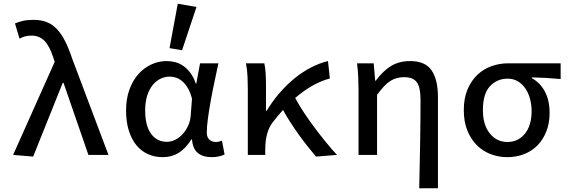

<svg xmlns="http://www.w3.org/2000/svg" viewBox="-20 -827 3040 1025"><path d="M157 9 50 0 272 -497 265 -518Q245 -581 217.5 -609Q190 -637 148 -637Q127 -637 112.5 -632.5Q98 -628 84 -621L60 -702Q80 -710 102 -715.5Q124 -721 159 -721Q199 -721 229.5 -709Q260 -697 284 -671.5Q308 -646 327.5 -607.5Q347 -569 365 -515L559 0H452L319 -385H315Z M849 12Q805 12 769 -4.5Q733 -21 707.5 -52.5Q682 -84 667.5 -130.5Q653 -177 653 -237Q653 -300 671 -349Q689 -398 719 -431.5Q749 -465 788 -483Q827 -501 869 -501Q893 -501 916 -495Q939 -489 959.5 -474.5Q980 -460 997 -437Q1014 -414 1025 -381H1028L1048 -489H1146Q1136 -442 1125 -390.5Q1114 -339 1105 -289Q1096 -239 1090 -195Q1084 -151 1084 -119Q1084 -94 1098 -81.5Q1112 -69 1132 -69Q1140 -69 1148.5 -71Q1157 -73 1165 -76L1179 -2Q1168 3 1150.5 7.5Q1133 12 1109 12Q1064 12 1036.5 -10Q1009 -32 1005 -83H1002Q971 -34 934 -11Q897 12 849 12ZM871 -70Q894 -70 916 -81Q938 -92 955.5 -111.5Q973 -131 984.5 -156Q996 -181 998 -210L1005 -300Q996 -335 982 -358Q968 -381 951.5 -394.5Q935 -408 918 -413Q901 -418 886 -418Q861 -418 837.5 -407Q814 -396 795.5 -373.5Q777 -351 766 -317Q755 -283 755 -238Q755 -157 786 -113.5Q817 -70 871 -70ZM952 -559 885 -570 929 -807 1029 -790Z M1667 9Q1647 -15 1624 -43.5Q1601 -72 1578 -104Q1555 -136 1532.5 -170.5Q1510 -205 1491 -240Q1477 -225 1463 -208Q1449 -191 1435 -173Q1416 -148 1406 -112Q1396 -76 1396 -26V0H1303V-350Q1303 -379 1301.5 -416.5Q1300 -454 1293 -489H1391Q1396 -468 1398 -437Q1400 -406 1400 -373V-236H1404Q1434 -286 1471.5 -329.5Q1509 -373 1551 -407.5Q1593 -442 1639 -466Q1685 -490 1731 -501L1741 -408Q1649 -384 1556 -304Q1576 -266 1603 -225.5Q1630 -185 1659.5 -145.5Q1689 -106 1719.5 -68.5Q1750 -31 1779 0Z M2218 178Q2219 119 2220.5 56.5Q2222 -6 2223 -67.5Q2224 -129 2224.5 -187Q2225 -245 2225 -295Q2225 -360 2205.5 -387.5Q2186 -415 2138 -415Q2118 -415 2100 -410.5Q2082 -406 2065 -395.5Q2048 -385 2030.5 -366.5Q2013 -348 1993 -321V0H1894V-350Q1894 -379 1892.5 -414.5Q1891 -450 1886 -489H1975L1983 -396H1986Q2025 -449 2068 -475Q2111 -501 2170 -501Q2250 -501 2284 -451.5Q2318 -402 2318 -308V178Z M2688 12Q2641 12 2598.5 -4.5Q2556 -21 2524.5 -53Q2493 -85 2474.5 -131.5Q2456 -178 2456 -239Q2456 -303 2476 -350Q2496 -397 2529 -428Q2562 -459 2604.5 -474Q2647 -489 2693 -489H2973V-405Q2931 -409 2896 -411Q2861 -413 2819 -414V-410Q2864 -385 2889 -338Q2914 -291 2914 -225Q2914 -169 2896.5 -125Q2879 -81 2849 -50.5Q2819 -20 2777.5 -4Q2736 12 2688 12ZM2689 -69Q2746 -69 2782 -113Q2818 -157 2818 -234Q2818 -268 2809.5 -299.5Q2801 -331 2784.5 -355Q2768 -379 2744.5 -393Q2721 -407 2690 -407Q2633 -407 2595.5 -366.5Q2558 -326 2558 -239Q2558 -160 2595 -114.5Q2632 -69 2689 -69Z"/></svg>

Font: SauceCodePro Nerd Font Mono
Style: Regular
Weight: 500
Monospace: yes
Designer: Paul D. Hunt, Teo Tuominen
Foundry: Adobe Systems Incorporated
Version: Version 2.030;PS 1.000;hotconv 16.6.51;makeotf.lib2.5.65220;